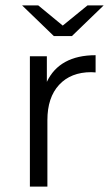

<svg xmlns="http://www.w3.org/2000/svg" viewBox="-20 -693 408 713"><path d="M335 -488V-424L319 -425Q243 -425 199.5 -378Q156 -331 156 -247V0H91V-484H154V-389Q177 -438 222.5 -463Q268 -488 335 -488ZM365 -673 247 -559H180L62 -673H122L213 -598L305 -673Z"/></svg>

Font: Montserrat Ace
Style: Regular
Weight: 400
Designer: Julieta Ulanovsky
Foundry: Julieta Ulanovsky
Version: Version 1